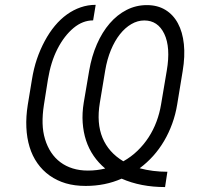

<svg xmlns="http://www.w3.org/2000/svg" viewBox="-20 -759 835 794"><path d="M94.8 -325.3 111.9 -429Q119.3 -475.5 132.6 -514.7Q146 -554 165.1 -589.5Q183.9 -624.6 207 -652.3Q230.1 -680 256.9 -699.2Q283.7 -718.4 313.6 -728.7Q343.4 -739 375.7 -739L365.1 -674.7Q322.1 -674.7 284.4 -643.5Q245.7 -611.2 218 -557.4Q190.3 -503.6 178.3 -430.8L161.6 -325.3Q155.2 -284.4 156.1 -249.1Q157 -213.8 166.2 -183.6Q175.4 -153.1 191.4 -128.9Q207.4 -104.8 229.8 -88.1Q252.1 -71.4 280.7 -62.5Q309.3 -53.6 343.4 -53.6Q380.7 -53.6 415.1 -62.1Q387.4 -85.2 367.4 -114.3Q347.3 -143.5 335.9 -178.1Q324.6 -212.7 321.9 -252Q319.2 -291.2 326.3 -334.5L348.7 -466.3Q359 -526.6 380.9 -576.5Q402.7 -626.4 433.8 -662.3Q464.8 -698.2 503.7 -718Q542.6 -737.9 587.4 -737.9Q631.4 -737.9 663.9 -718.2Q696.4 -698.5 715.7 -662.6Q735.1 -626.8 740.4 -576.5Q745.7 -526.3 735.4 -464.8L712.7 -326.7Q706 -285.5 692.1 -247.5Q678.3 -209.5 658.6 -176Q638.8 -142.4 613.3 -114Q587.7 -85.6 557.5 -63.2Q611.5 -48.7 672.2 -48.7L662.6 14.6Q562.1 14.6 483 -20.2Q415.1 9.9 334.5 9.9Q288.7 9.9 252.1 -0.9Q215.6 -11.7 185.4 -33Q155.5 -54.3 134.6 -84.2Q113.6 -114 102.3 -151.3Q90.9 -188.6 89 -232.4Q87 -276.3 94.8 -325.3ZM490.1 -92Q522.7 -110.4 548.8 -135.7Q574.9 -160.9 594.6 -191.2Q614.3 -221.6 627.1 -255.9Q639.9 -290.1 646 -326.7L669.7 -467Q686.1 -562.9 659.4 -619Q632.8 -674.4 576.7 -674.4Q549 -674.4 523.3 -659.4Q497.5 -644.5 476 -617.4Q454.5 -590.2 438.7 -552.2Q422.9 -514.2 415.1 -467.7L392.8 -333.5Q378.9 -249.6 403.9 -189.1Q429 -128.6 490.1 -92Z"/></svg>

Font: Inter P Light
Style: Italic
Weight: 300
Italic angle: 9.39999°
Designer: Rasmus Andersson
Foundry: rsms
Version: Version 3.018;git-588b23468